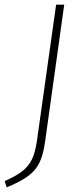

<svg xmlns="http://www.w3.org/2000/svg" viewBox="-50 -702 351 828"><path d="M144 -88Q136 -33 120 0Q104 33 71.5 57Q39 81 -21 106L-30 79Q20 57 47 35.5Q74 14 88 -15.5Q102 -45 109 -93L192 -682H227Z"/></svg>

Font: FiraGO UltraLight
Style: Italic
Weight: 200
Italic angle: -8°
Designer: bBox Type GmbH
Foundry: bBox Type GmbH
Version: Version 1.001